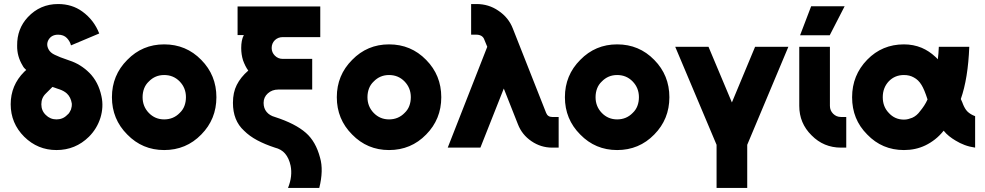

<svg xmlns="http://www.w3.org/2000/svg" viewBox="-20 -732 4884 952"><path d="M268 -712Q179 -712 118 -647Q64 -589 65 -506Q64 -453 92 -407Q95 -401 99.5 -395.5Q104 -390 110 -385L100 -376Q33 -309 33 -215Q33 -121 100 -54Q167 12 260 12Q354 12 421 -54Q461 -94 478 -148Q486 -174 487.5 -201Q489 -228 483 -255Q468 -326 423 -371Q402 -392 377 -407.5Q352 -423 324 -432Q297 -441 279.5 -448Q262 -455 252 -460Q241 -465 233 -472Q225 -479 221 -487Q207 -513 222 -537Q237 -560 268 -560Q296 -560 312 -543Q327 -527 332 -507L472 -566Q446 -633 388 -675Q337 -712 268 -712ZM240 -301Q245 -300 250.5 -297.5Q256 -295 263 -293Q268 -291 270.5 -290.5Q273 -290 275 -289Q298 -281 312 -268Q331 -250 336 -219Q337 -204 332 -189Q329 -183 325 -175.5Q321 -168 313 -162Q292 -140 260 -140Q229 -140 207 -162Q185 -183 185 -215Q185 -247 207 -268Z M794 -512Q686 -512 611 -435Q535 -359 535 -250Q535 -141 611 -65Q686 12 794 12Q903 12 978 -65Q1053 -141 1053 -250Q1053 -359 978 -435Q903 -512 794 -512ZM794 -360Q840 -360 871 -328Q902 -296 902 -250Q902 -227 894.5 -207Q887 -187 871 -172Q840 -140 794 -140Q749 -140 718 -172Q687 -204 687 -250Q687 -273 694.5 -293Q702 -313 718 -328Q749 -360 794 -360Z M1158 -700V-558H1189Q1182 -545 1179 -529Q1176 -513 1176 -494Q1176 -462 1185 -433Q1190 -419 1196.5 -406Q1203 -393 1211 -382Q1173 -349 1154 -311Q1135 -274 1135 -222Q1135 -134 1190 -84Q1217 -57 1255.5 -36.5Q1294 -16 1343 0Q1375 8 1393 29Q1413 52 1421 90Q1426 115 1423 142.5Q1420 170 1408 200H1563Q1574 156 1575 118.5Q1576 81 1567 50Q1546 -30 1497 -73Q1445 -119 1343 -152Q1317 -159 1302 -177Q1287 -195 1287 -222Q1287 -250 1308 -269Q1329 -288 1360 -288H1528V-440H1382Q1359 -440 1343 -456Q1335 -464 1331 -473.5Q1327 -483 1327 -494Q1327 -517 1343 -533Q1359 -548 1382 -548H1568V-700Z M1909 -512Q1801 -512 1726 -435Q1650 -359 1650 -250Q1650 -141 1726 -65Q1801 12 1909 12Q2018 12 2093 -65Q2168 -141 2168 -250Q2168 -359 2093 -435Q2018 -512 1909 -512ZM1909 -360Q1955 -360 1986 -328Q2017 -296 2017 -250Q2017 -227 2009.5 -207Q2002 -187 1986 -172Q1955 -140 1909 -140Q1864 -140 1833 -172Q1802 -204 1802 -250Q1802 -273 1809.5 -293Q1817 -313 1833 -328Q1864 -360 1909 -360Z M2316 -712V-560H2343Q2356 -560 2367 -554Q2378 -547 2382 -534L2396 -500L2200 0H2362L2478 -293L2548 -116Q2568 -64 2615 -32Q2662 0 2718 0H2750V-152H2718Q2696 -152 2688 -172L2523 -590Q2502 -645 2451 -679Q2403 -712 2343 -712Z M3040 -512Q2932 -512 2857 -435Q2781 -359 2781 -250Q2781 -141 2857 -65Q2932 12 3040 12Q3149 12 3224 -65Q3299 -141 3299 -250Q3299 -359 3224 -435Q3149 -512 3040 -512ZM3040 -360Q3086 -360 3117 -328Q3148 -296 3148 -250Q3148 -227 3140.5 -207Q3133 -187 3117 -172Q3086 -140 3040 -140Q2995 -140 2964 -172Q2933 -204 2933 -250Q2933 -273 2940.5 -293Q2948 -313 2964 -328Q2995 -360 3040 -360Z M3328 -500 3533 -14V200H3685V-14L3889 -500H3724L3609 -224L3493 -500Z M3943 -500V-207Q3943 -121 4004 -61Q4064 0 4150 0H4176V-152H4150Q4127 -152 4111 -168Q4095 -184 4095 -207V-500ZM3947 -557H4094L4168 -701H4002Z M4462 -512Q4354 -512 4280 -436Q4205 -359 4205 -250Q4205 -195 4223.5 -149Q4242 -103 4280 -65Q4354 12 4462 12Q4520 12 4568 -11Q4593 -23 4616 -41Q4639 -59 4659 -84Q4671 -69 4686 -57Q4701 -45 4718 -35Q4739 -22 4763 -13Q4787 -4 4815 0V-156Q4804 -160 4794 -166Q4784 -172 4777 -179Q4770 -186 4764.5 -195.5Q4759 -205 4755 -215Q4754 -219 4751 -225.5Q4748 -232 4744 -241Q4762 -292 4772.5 -357Q4783 -422 4786 -500H4635Q4634 -482 4633 -466.5Q4632 -451 4630 -438Q4627 -442 4623.5 -445Q4620 -448 4617 -451Q4587 -479 4550 -495Q4509 -512 4462 -512ZM4462 -360Q4490 -360 4511 -348Q4534 -336 4549 -311Q4556 -300 4563.5 -282Q4571 -264 4579 -239Q4572 -223 4562.5 -208.5Q4553 -194 4543 -182Q4526 -158 4503 -148Q4493 -144 4483 -141.5Q4473 -139 4462 -139Q4417 -139 4387 -172Q4357 -203 4357 -250Q4357 -297 4387 -329Q4417 -360 4462 -360Z"/></svg>

Font: Unageo
Style: ExtraBold
Weight: 800
Designer: Richard Sepsi
Foundry: Richard Sepsi
Version: Version 2.000